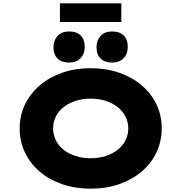

<svg xmlns="http://www.w3.org/2000/svg" viewBox="-20 -1130 1095 1160"><path d="M528 10Q434 10 355 -17.5Q276 -45 219 -94Q162 -143 130.5 -209.5Q99 -276 99 -354Q99 -433 131 -499Q163 -565 220 -614Q277 -663 355.5 -690.5Q434 -718 528 -718Q622 -718 700.5 -690.5Q779 -663 836.5 -614Q894 -565 925.5 -499Q957 -433 957 -355Q957 -276 925.5 -209.5Q894 -143 836.5 -94Q779 -45 700.5 -17.5Q622 10 528 10ZM528 -174Q577 -174 619 -187.5Q661 -201 691.5 -225.5Q722 -250 738.5 -283Q755 -316 755 -354Q755 -392 738.5 -425Q722 -458 691.5 -482.5Q661 -507 619 -520.5Q577 -534 528 -534Q478 -534 436.5 -520.5Q395 -507 364.5 -483Q334 -459 317.5 -426Q301 -393 301 -354Q301 -316 317.5 -282.5Q334 -249 364.5 -225Q395 -201 436.5 -187.5Q478 -174 528 -174ZM657 -752Q612 -752 587.5 -776.5Q563 -801 563 -846Q563 -886 588 -913Q613 -940 657 -940Q703 -940 727.5 -915.5Q752 -891 752 -846Q752 -805 727 -778.5Q702 -752 657 -752ZM397 -752Q352 -752 327.5 -776.5Q303 -801 303 -846Q303 -886 328 -913Q353 -940 397 -940Q443 -940 467.5 -915.5Q492 -891 492 -846Q492 -805 467 -778.5Q442 -752 397 -752ZM342 -997V-1110H713V-997Z"/></svg>

Font: Lexend Peta ExtraBold
Style: Regular
Weight: 800
Version: Version 1.007